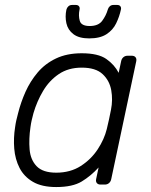

<svg xmlns="http://www.w3.org/2000/svg" viewBox="-20 -745 609 775"><path d="M207 10Q149 10 113 -11Q77 -32 59 -67Q41 -102 37.5 -145Q34 -188 41 -232Q43 -247 46 -260Q49 -273 53 -288Q64 -332 83 -374.5Q102 -417 132 -452.5Q162 -488 206 -509Q250 -530 310 -530Q376 -530 409 -507Q442 -484 459 -451L469 -498Q471 -508 478 -514Q485 -520 495 -520H512Q522 -520 527 -514Q532 -508 530 -498L429 -22Q427 -12 420 -6Q413 0 403 0H386Q376 0 371 -6Q366 -12 368 -22L378 -69Q347 -35 310 -12.5Q273 10 207 10ZM207 -48Q264 -48 306 -75Q348 -102 374.5 -142.5Q401 -183 411 -224Q415 -239 420 -263Q425 -287 428 -302Q436 -342 429 -381Q422 -420 394 -446Q366 -472 310 -472Q256 -472 217.5 -446Q179 -420 154 -378Q129 -336 115 -288Q111 -273 108 -260Q105 -247 103 -232Q96 -184 99.5 -142Q103 -100 128 -74Q153 -48 207 -48ZM340 -590Q299 -590 276.5 -607Q254 -624 248 -651Q242 -678 248 -706Q250 -714 256 -719.5Q262 -725 271 -725H286Q295 -725 299 -719.5Q303 -714 301 -706Q296 -682 302 -661Q308 -640 342 -640Q377 -640 392.5 -661Q408 -682 415 -706Q417 -714 423 -719.5Q429 -725 438 -725H453Q462 -725 466 -719.5Q470 -714 468 -706Q462 -678 449 -651Q436 -624 410 -607Q384 -590 340 -590Z"/></svg>

Font: Rubik Light
Style: Italic
Weight: 300
Italic angle: -12°
Designer: Hubert and Fischer
Foundry: Hubert and Fischer
Version: Version 2.300;gftools[0.9.30]